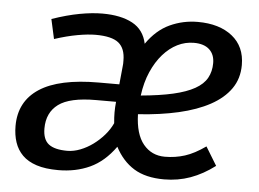

<svg xmlns="http://www.w3.org/2000/svg" viewBox="-44 -595 893 662"><g transform="rotate(5 402.5 -263.5)"><path d="M285 -539Q349 -539 389 -517.5Q429 -496 439 -448Q473 -497 518.5 -518Q564 -539 615 -539Q690 -539 734.5 -503.5Q779 -468 779 -404Q779 -357 754.5 -322Q730 -287 685 -262.5Q640 -238 577 -223.5Q514 -209 437 -204Q439 -135 467.5 -100.5Q496 -66 542 -66Q578 -66 611 -76.5Q644 -87 682 -114L721 -50Q680 -19 637 -3.5Q594 12 546 12Q482 12 441.5 -13Q401 -38 376 -86Q338 -33 289 -10.5Q240 12 180 12Q135 12 104.5 2Q74 -8 55.5 -26.5Q37 -45 28.5 -70.5Q20 -96 20 -127Q20 -212 88 -256.5Q156 -301 293 -301H364L370 -362Q371 -368 371 -373V-384Q371 -426 347.5 -445Q324 -464 268 -464Q242 -464 205.5 -457.5Q169 -451 126 -437L111 -505Q163 -523 206.5 -531Q250 -539 285 -539ZM205 -57Q227 -57 250 -66Q273 -75 293.5 -90Q314 -105 331 -124.5Q348 -144 358 -166Q357 -176 356.5 -185Q356 -194 356 -203Q356 -212 356.5 -221Q357 -230 358 -240H289Q198 -240 159 -211Q120 -182 120 -127Q120 -89 140.5 -73Q161 -57 205 -57ZM608 -466Q578 -466 551 -452.5Q524 -439 501.5 -413.5Q479 -388 463 -351.5Q447 -315 441 -269Q507 -275 552.5 -285.5Q598 -296 626.5 -312Q655 -328 667.5 -350.5Q680 -373 680 -402Q680 -432 661.5 -449Q643 -466 608 -466Z"/></g></svg>

Font: Yekcdsyqcyvpieeyorgstswgcgt
Style: Regular
Weight: 400
Italic angle: -8°
Designer: Carrois Corporate & Edenspiekermann
Foundry: Carrois Corporate GbR & Edenspiekermann AG
Version: Version 2.001